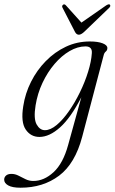

<svg xmlns="http://www.w3.org/2000/svg" viewBox="-94 -631 535 896"><path d="M289.5 7.5Q256.5 132.5 181.8 188.8Q107 245 2 245Q-37 245 -55.8 234.2Q-74.5 223.5 -74.5 207.5Q-74.5 196 -65.8 188.2Q-57 180.5 -40.5 180.5Q-23.5 180.5 -7.5 188.8Q8.5 197 25.2 205.2Q42 213.5 61.5 213.5Q111.5 213.5 156 172.5Q200.5 131.5 224 45.5L285.5 -177Q236 -81 186.2 -36.5Q136.5 8 90 8Q49.5 8 26 -26.5Q2.5 -61 14.5 -135.5Q23.5 -195 50.8 -249.2Q78 -303.5 119.8 -346Q161.5 -388.5 213.5 -413Q265.5 -437.5 325 -437.5Q363 -437.5 385.2 -428.8Q407.5 -420 407 -406.5Q407 -396.5 399.8 -390.5Q392.5 -384.5 390 -374ZM72 -139Q62 -77 77 -50.2Q92 -23.5 115.5 -23.5Q141.5 -23.5 170.8 -48Q200 -72.5 228 -112.8Q256 -153 279.2 -200.8Q302.5 -248.5 317.2 -296.2Q332 -344 334.5 -382Q337.5 -414.5 305 -414.5Q268.5 -414.5 231 -392.8Q193.5 -371 160.8 -332.8Q128 -294.5 104.5 -244.8Q81 -195 72 -139ZM299.5 -483Q284.5 -469 274 -469Q262.5 -469 255.5 -483L198 -594.5Q193 -603.5 200.5 -609Q207 -613.5 214 -605.5L286 -525.5L401 -605.5Q414.5 -614 419 -609Q424 -602.5 415 -594Z"/></svg>

Font: Fraunces 144pt S050 Light
Style: Italic
Weight: 300
Italic angle: -16°
Version: Version 1.000; ttfautohint (v1.8.3)